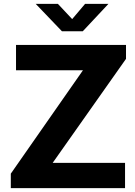

<svg xmlns="http://www.w3.org/2000/svg" viewBox="-20 -975 699 995"><path d="M628 0V-131H253L633 -670V-742H63V-611H410L36 -75V0ZM354 -876 280 -955H165L301 -813H409L542 -955H421Z"/></svg>

Font: Cheyenne Sans
Style: Bold
Weight: 700
Designer: The Public Sans project authors (U.S. Web Design System), Libre Franklin designed by Pablo Impallari and Rodrigo Fuenzal
Foundry: The Cheyenne Sans Project Authors
Version: Version 2.007